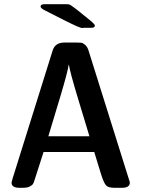

<svg xmlns="http://www.w3.org/2000/svg" viewBox="-20 -897 676 917"><path d="M35.2 -24.9 39.1 -41 231.9 -657.2Q244.1 -694.3 289.1 -693.8H346.2Q360.4 -693.8 368.2 -692.9Q376 -691.9 386.5 -682.9Q397 -673.8 402.8 -655.8L596.2 -39.1Q600.1 -27.8 600.1 -24.9Q600.1 0 562 0H527.8Q497.1 0 486.6 -11.5Q476.1 -22.9 462.9 -64L430.2 -170.9H188L146 -40Q142.1 -25.9 137.9 -19Q133.8 -12.2 121.8 -6.1Q109.9 0 88.9 0H73.2Q35.2 0 35.2 -24.9ZM173.8 -866.2Q173.8 -877.4 194.8 -877H297.9Q301.8 -877 304.9 -876.5Q308.1 -876 311 -875.5Q314 -875 317.9 -872.1Q321.8 -869.1 325.9 -866.5Q330.1 -863.8 338.6 -857.4Q347.2 -851.1 354.5 -845Q361.8 -838.9 376 -827.4Q390.1 -815.9 403.8 -805.2Q432.6 -782.2 433.1 -774.9Q433.1 -763.7 414.1 -764.2H377.9Q377 -764.2 375 -763.7Q373 -763.2 372.1 -763.2Q360.8 -763.2 286.1 -800.8Q234.4 -826.7 194.8 -847.2Q173.8 -857.4 173.8 -866.2ZM210.9 -246.1H407.2L351.1 -431.2Q314 -554.2 309.1 -587.9H308.1Q303.2 -553.7 269 -439Z"/></svg>

Font: CMU Sans Serif Demi Condensed
Style: DemiCondensed
Weight: 600
Width: 3
Version: Version 0.7.0